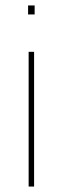

<svg xmlns="http://www.w3.org/2000/svg" viewBox="-20 -684 230 704"><path d="M107 -631H83V-664H107ZM105 0H85V-494H105Z"/></svg>

Font: Blinker Thin
Style: Regular
Weight: 100
Designer: Juergen Huber
Foundry: supertype
Version: Version 1.017;hotconv 1.0.117;makeotfexe 2.5.65602